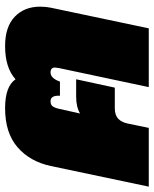

<svg xmlns="http://www.w3.org/2000/svg" viewBox="34 -642 590 735"><g transform="rotate(-90 328.5 -275.0)"><path d="M60 -375Q77 -455 132 -502.5Q187 -550 281 -550Q365 -550 392 -510Q436 -550 519 -550Q593 -550 631.5 -513Q670 -476 670 -416Q670 -394 666 -375L587 0H362L435 -344Q437 -356 437 -359Q437 -376 418 -376Q396 -376 383 -340H329Q331 -376 308 -376Q295 -376 289 -368.5Q283 -361 279 -344L261 -263Q286 -278 325 -278H392L360 -130H281Q255 -130 241 -117Q227 -104 222 -78L206 0H-19Z"/></g></svg>

Font: Prompt Black
Style: Italic
Weight: 900
Italic angle: -12°
Designer: Katatrad Team
Foundry: CadsonDemak
Version: Version 1.001